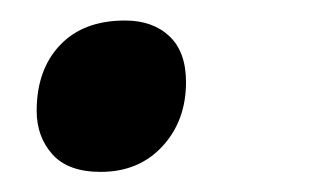

<svg xmlns="http://www.w3.org/2000/svg" viewBox="-20 -155 309 189"><path d="M16.1 -45.9Q16.1 -86.4 39.1 -110.6Q62 -134.8 103 -134.8Q130.4 -134.8 146.7 -119.4Q163.1 -104 163.1 -74.2Q163.1 -36.1 139.9 -11Q116.7 14.2 79.1 14.2Q46.9 14.2 31.5 -3.2Q16.1 -20.5 16.1 -45.9Z"/></svg>

Font: TypoPRO Open Sans
Style: Italic
Weight: 600
Italic angle: -12°
Foundry: Ascender Corporation
Version: Version 1.10